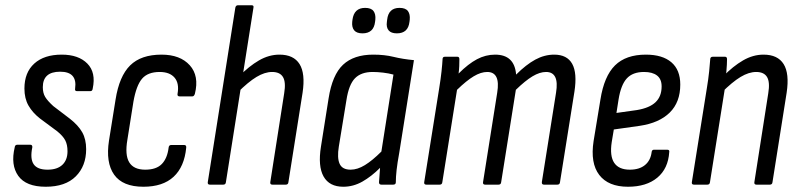

<svg xmlns="http://www.w3.org/2000/svg" viewBox="-20 -703 3045 731"><path d="M154 8Q79 8 49.5 -33.5Q20 -75 36 -142Q37 -152 46 -152H95Q104 -152 103 -142Q94 -99 108 -78Q122 -57 161 -57Q198 -57 217.5 -75.5Q237 -94 237 -127Q237 -152 228.5 -168.5Q220 -185 198 -203L132 -252Q104 -274 88.5 -301Q73 -328 73 -366Q73 -427 110.5 -461Q148 -495 215 -495Q279 -495 312.5 -461Q346 -427 333 -366Q332 -356 324 -356H273Q264 -356 266 -366Q275 -430 209 -430Q143 -430 143 -371Q143 -349 152 -334Q161 -319 183 -299L246 -251Q278 -226 293 -199.5Q308 -173 308 -135Q308 -71 268.5 -31.5Q229 8 154 8Z M526 8Q447 8 414.5 -38Q382 -84 395 -168L420 -324Q434 -413 475.5 -454Q517 -495 595 -495Q666 -495 702.5 -454.5Q739 -414 722 -346Q719 -336 712 -336H664Q654 -336 656 -346Q663 -386 644.5 -407.5Q626 -429 588 -429Q543 -429 521 -403.5Q499 -378 488 -316L465 -171Q455 -113 472 -85Q489 -57 533 -57Q575 -57 596 -78.5Q617 -100 622 -141Q623 -151 632 -151H681Q690 -151 689 -141Q682 -68 641 -30Q600 8 526 8Z M779 0Q770 0 771 -9L876 -674Q878 -683 886 -683H938Q947 -683 945 -674L840 -9Q839 0 830 0ZM1017 0Q1008 0 1009 -9L1062 -348Q1069 -390 1057.5 -409.5Q1046 -429 1016 -429Q988 -429 956.5 -410Q925 -391 884 -350L890 -412Q928 -451 966 -473Q1004 -495 1044 -495Q1098 -495 1120.5 -459Q1143 -423 1132 -350L1078 -9Q1077 0 1068 0Z M1287 8Q1234 8 1212 -31Q1190 -70 1202 -145L1231 -328Q1245 -418 1286 -456.5Q1327 -495 1401 -495Q1444 -495 1478.5 -486.5Q1513 -478 1556 -474L1500 -121Q1493 -83 1490 -56Q1487 -29 1487 -9Q1487 0 1477 0H1432Q1423 0 1423 -9Q1424 -22 1425 -36Q1426 -50 1427 -64Q1394 -31 1359.5 -11.5Q1325 8 1287 8ZM1315 -57Q1341 -57 1369.5 -74.5Q1398 -92 1432 -126L1478 -419Q1460 -424 1438.5 -426.5Q1417 -429 1399 -429Q1355 -429 1331.5 -405Q1308 -381 1299 -322L1270 -145Q1263 -102 1273 -79.5Q1283 -57 1315 -57ZM1491 -576Q1469 -576 1459.5 -587.5Q1450 -599 1453 -620L1454 -628Q1459 -673 1501 -673Q1524 -673 1533 -661Q1542 -649 1540 -628L1539 -620Q1534 -576 1491 -576ZM1360 -576Q1338 -576 1328.5 -587.5Q1319 -599 1321 -620L1322 -628Q1328 -673 1370 -673Q1393 -673 1402 -661Q1411 -649 1409 -628L1408 -620Q1403 -576 1360 -576Z M1603 0Q1594 0 1595 -9L1652 -366Q1658 -403 1661 -431Q1664 -459 1665 -478Q1665 -487 1674 -487H1721Q1729 -487 1729 -478Q1729 -465 1728.5 -451.5Q1728 -438 1726 -423Q1763 -460 1796 -477.5Q1829 -495 1865 -495Q1939 -495 1945 -419Q1983 -457 2018 -476Q2053 -495 2090 -495Q2139 -495 2158.5 -460Q2178 -425 2167 -354L2112 -9Q2111 0 2102 0H2051Q2042 0 2043 -10L2097 -350Q2110 -429 2059 -429Q2035 -429 2007.5 -412.5Q1980 -396 1944 -361L1888 -9Q1887 0 1878 0H1827Q1818 0 1819 -9L1873 -350Q1886 -429 1835 -429Q1811 -429 1783.5 -412.5Q1756 -396 1720 -361L1664 -9Q1663 0 1654 0Z M2371 8Q2296 8 2261.5 -37Q2227 -82 2240 -166L2266 -324Q2280 -413 2321.5 -454Q2363 -495 2439 -495Q2502 -495 2536 -466Q2570 -437 2570 -381Q2570 -314 2530 -274.5Q2490 -235 2416 -224L2317 -210L2309 -162Q2301 -109 2318.5 -83Q2336 -57 2378 -57Q2414 -57 2435.5 -74.5Q2457 -92 2461 -124Q2462 -133 2470 -133H2520Q2530 -133 2528 -124Q2524 -61 2482.5 -26.5Q2441 8 2371 8ZM2327 -273 2405 -284Q2453 -292 2476 -314Q2499 -336 2499 -374Q2499 -402 2481.5 -415.5Q2464 -429 2432 -429Q2389 -429 2366.5 -404.5Q2344 -380 2335 -324Z M2860 0Q2851 0 2852 -9L2905 -348Q2912 -390 2900.5 -409.5Q2889 -429 2859 -429Q2831 -429 2799.5 -410Q2768 -391 2727 -350L2733 -412Q2771 -451 2809 -473Q2847 -495 2887 -495Q2941 -495 2963.5 -459Q2986 -423 2975 -350L2921 -9Q2920 0 2911 0ZM2622 0Q2613 0 2614 -9L2671 -366Q2677 -402 2680 -431.5Q2683 -461 2684 -477Q2684 -487 2694 -487H2740Q2748 -487 2748 -478Q2748 -459 2745.5 -430.5Q2743 -402 2740 -385L2741 -374L2683 -9Q2682 0 2673 0Z"/></svg>

Font: Sofia Sans Condensed
Style: Italic
Weight: 400
Italic angle: -9°
Designer: Botio Nikoltchev, Ani Petrova
Foundry: lettersoup
Version: Version 4.101